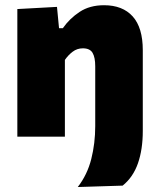

<svg xmlns="http://www.w3.org/2000/svg" viewBox="-20 -536 621 753"><path d="M285 197.5Q322.5 149 338 87.5Q353.5 26 353.5 -41.5V-276Q353.5 -311 343 -328.8Q332.5 -346.5 305 -346.5Q282.5 -346.5 265 -333.2Q247.5 -320 234.5 -301V0H48V-500.5L203.5 -509L211.5 -425.5H226.5Q253 -463.5 292.5 -489.5Q332 -515.5 388 -515.5Q461 -515.5 500.5 -471.5Q540 -427.5 540 -339V-22.5Q540 50 521 104.5Q502 159 461 192Z"/></svg>

Font: Commissioner ExtraBold
Style: Regular
Weight: 800
Designer: Kostas Bartsokas
Foundry: Kostas Bartsokas
Version: Version 1.000; ttfautohint (v1.8.3)